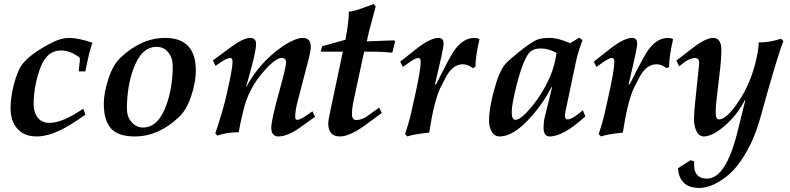

<svg xmlns="http://www.w3.org/2000/svg" viewBox="-20 -656 3898 947"><path d="M436 -445Q428 -425 419.5 -390Q411 -355 401 -304H368L374 -360Q375 -369 370 -374Q326 -407 280 -407Q213 -407 181 -327Q146 -234 146 -141Q146 -102 166 -76Q186 -50 225 -50Q288 -50 391 -120L401 -90Q326 -38 288 -19Q217 17 161 17Q98 17 64 -23Q32 -61 32 -123Q32 -175 48 -238Q67 -311 93 -343Q130 -389 223 -439Q278 -469 320 -469Q368 -469 436 -445Z M946 -308Q946 -251 923 -182Q901 -115 863 -79Q762 17 645 17Q563 17 527.5 -22.5Q492 -62 492 -144Q492 -200 516 -271Q538 -338 576 -373Q678 -469 794 -469Q946 -469 946 -308ZM832 -332Q832 -370 810 -397.5Q788 -425 752 -425Q676 -425 636 -311Q606 -225 606 -120Q606 -81 627 -56Q650 -27 686 -27Q762 -27 802 -142Q832 -227 832 -332Z M1534 -80Q1512 -64 1490 -48.5Q1468 -33 1446 -17Q1391 17 1354 17Q1318 17 1318 -26Q1318 -65 1361 -218Q1391 -326 1391 -348Q1391 -370 1370 -370Q1338 -370 1280 -303Q1208 -222 1182 -118Q1162 -37 1158 -4Q1094 -3 1052 13L1042 2Q1059 -49 1074 -99Q1089 -149 1100 -200Q1127 -318 1127 -351Q1127 -370 1117 -370Q1101 -370 1075 -353L1043 -331L1030 -358L1114 -420Q1179 -469 1214 -469Q1243 -469 1243 -439Q1243 -402 1209 -282L1194 -228H1196Q1233 -300 1295 -362Q1344 -409 1387 -436Q1441 -469 1473 -469Q1513 -469 1513 -425Q1513 -404 1497 -344L1449 -160Q1436 -112 1436 -80Q1436 -65 1446 -65Q1461 -65 1492 -87L1521 -107Z M1929 -452 1915 -396Q1897 -398 1874 -399.5Q1851 -401 1823 -401H1776L1725 -164Q1716 -122 1716 -93Q1716 -64 1737 -64Q1765 -64 1794 -85L1850 -125L1863 -99L1786 -42Q1706 17 1657 17Q1599 17 1599 -47Q1599 -54 1601.5 -69.5Q1604 -85 1609 -108L1671 -401H1562L1569 -428L1684 -460Q1692 -505 1696 -535.5Q1700 -566 1700 -582V-598Q1715 -600 1729 -603.5Q1743 -607 1757 -612L1823 -636L1833 -624Q1828 -604 1820 -575Q1812 -546 1802 -508L1789 -452L1923 -457Z M2345 -463Q2335 -420 2330 -386Q2325 -352 2325 -326L2313 -320Q2287 -339 2263 -339Q2223 -339 2193 -298Q2186 -288 2176 -269.5Q2166 -251 2152 -223Q2120 -154 2097 -2Q2020 6 1989 17L1978 5Q1998 -55 2005 -87L2029 -194Q2055 -312 2055 -351Q2055 -370 2043 -370Q2030 -370 2001 -350L1967 -326L1954 -352L2035 -416Q2103 -469 2143 -469Q2168 -469 2168 -439Q2168 -431 2160.5 -394Q2153 -357 2137 -290L2125 -238L2132 -242Q2200 -379 2222 -409Q2265 -469 2320 -469Q2333 -469 2345 -463Z M2867 -82Q2759 17 2691 17Q2661 17 2661 -26Q2661 -56 2668 -83L2703 -225L2701 -227Q2657 -143 2595 -75Q2512 17 2445 17Q2418 17 2404 -9Q2392 -31 2392 -60Q2392 -119 2416 -208Q2441 -303 2473 -341Q2481 -350 2498 -365Q2515 -380 2541 -401Q2599 -447 2626 -459Q2649 -469 2693 -469Q2732 -469 2792 -443L2837 -470L2853 -458L2838 -415Q2833 -401 2829 -385.5Q2825 -370 2821 -353L2776 -139Q2766 -93 2766 -87Q2766 -67 2780 -67Q2798 -67 2835 -96L2855 -112ZM2725 -395Q2684 -417 2648 -417Q2604 -417 2585 -389Q2556 -347 2528 -236Q2504 -141 2504 -103Q2504 -65 2522 -65Q2543 -65 2576 -100Q2649 -176 2696 -285Q2716 -333 2725 -395Z M3300 -463Q3290 -420 3285 -386Q3280 -352 3280 -326L3268 -320Q3242 -339 3218 -339Q3178 -339 3148 -298Q3141 -288 3131 -269.5Q3121 -251 3107 -223Q3075 -154 3052 -2Q2975 6 2944 17L2933 5Q2953 -55 2960 -87L2984 -194Q3010 -312 3010 -351Q3010 -370 2998 -370Q2985 -370 2956 -350L2922 -326L2909 -352L2990 -416Q3058 -469 3098 -469Q3123 -469 3123 -439Q3123 -431 3115.5 -394Q3108 -357 3092 -290L3080 -238L3087 -242Q3155 -379 3177 -409Q3220 -469 3275 -469Q3288 -469 3300 -463Z M3844 -453Q3833 -428 3804.5 -335Q3776 -242 3731 -78Q3711 -5 3682 55Q3653 115 3615 163Q3582 205 3533 236Q3477 271 3430 271Q3331 271 3324 174L3386 134L3404 140Q3397 225 3467 225Q3560 225 3617 -4L3656 -161L3654 -163Q3617 -89 3554 -35Q3493 17 3452 17Q3426 17 3413 -14Q3403 -37 3403 -68Q3403 -98 3409 -155L3428 -337Q3431 -370 3409 -370Q3377 -370 3330 -329L3316 -357L3396 -419Q3461 -469 3497 -469Q3538 -469 3538 -409Q3538 -389 3536.5 -368.5Q3535 -348 3533 -326L3514 -163Q3512 -146 3511 -131Q3510 -116 3510 -102Q3510 -67 3526 -67Q3564 -67 3621 -153Q3685 -246 3712 -372Q3722 -416 3722 -447Q3770 -445 3832 -465Z"/></svg>

Font: GFS Didot
Style: Bold Italic
Weight: 700
Italic angle: -12°
Designer: Designed by Takis Katsoulidis and George D. Matthiopoulos.
Foundry: Designed by Takis Katsoulidis and George D. Matthiopoulos.
Version: Version 1.0